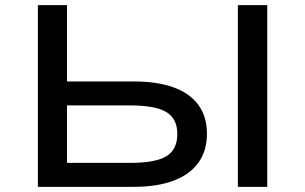

<svg xmlns="http://www.w3.org/2000/svg" viewBox="-20 -725 1184 745"><path d="M127 0V-705H240V-409H498Q590 -409 653.5 -386Q717 -363 750 -317.5Q783 -272 783 -206Q783 -140 750 -94Q717 -48 653.5 -24Q590 0 498 0ZM240 -93H484Q584 -93 626 -119Q668 -145 668 -205Q668 -265 625 -290.5Q582 -316 484 -316H240ZM903 0V-705H1017V0Z"/></svg>

Font: Nunito Sans 7pt Expanded Medium
Style: Regular
Weight: 500
Width: 7
Designer: Vernon Adams
Foundry: Vernon Adams
Version: Version 3.101;gftools[0.9.27]